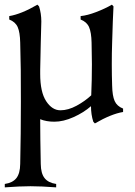

<svg xmlns="http://www.w3.org/2000/svg" viewBox="-20 -518 576 821"><path d="M238.3 -46.4Q271.5 -46.4 307.4 -65.9Q343.3 -85.4 370.1 -110.4Q373 -174.3 373 -244.1Q373 -251 371.6 -335.9Q370.6 -379.9 360.8 -402.1Q351.1 -424.3 324.7 -434.6V-449.2Q354 -452.1 391.6 -466.6Q429.2 -481 458.5 -498L465.3 -490.7Q462.4 -439.5 459.5 -335.4Q458 -293.5 458 -244.1Q458 -194.3 459.5 -152.3Q460.4 -108.4 470.2 -86.2Q480 -64 506.3 -53.7V-39.1Q455.6 -30.8 385.7 9.8L378.9 2.4Q369.1 -27.8 369.1 -64Q337.9 -36.6 294.4 -17.1Q251 2.4 212.4 2.4Q177.7 2.4 151.9 -8.3V-0.5Q151.9 64.5 154.3 183.1Q154.8 223.6 170.7 243.7Q186.5 263.7 220.2 268.6V283.2Q156.7 278.3 110.4 278.3Q64 278.3 0.5 283.2V268.6Q34.2 263.7 50 243.7Q65.9 223.6 66.4 183.1Q69.3 56.2 69.3 -83L68.8 -219.7Q68.8 -242.2 66.4 -335.9Q65.4 -379.9 55.7 -402.1Q45.9 -424.3 19.5 -434.6V-449.2Q70.3 -457.5 140.1 -498L147 -490.7Q156.7 -460.4 156.7 -426.3Q156.7 -410.6 155.5 -379.6Q154.3 -348.6 154.3 -335.4Q154.3 -318.8 153.1 -276.1Q151.9 -233.4 151.9 -219.7V-202.1Q151.9 -124 177.5 -85.2Q203.1 -46.4 238.3 -46.4Z"/></svg>

Font: Flanker
Style: Regular
Weight: 400
Designer: Flanker
Foundry: Flanker
Version: Version 2.027